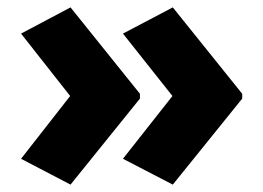

<svg xmlns="http://www.w3.org/2000/svg" viewBox="-20 -540 713 520"><path d="M636 -273 448 -40 313 -110 447 -280 313 -449 448 -520 636 -286ZM359 -273 171 -40 37 -110 170 -280 37 -449 171 -520 359 -286Z"/></svg>

Font: Noto Sans Thai Looped UI Condensed Black
Style: Regular
Weight: 900
Width: 3
Designer: Cadson Demak Team
Foundry: Cadson Demak Co., Ltd.
Version: Version 1.000; ttfautohint (v1.8.4.7-5d5b)